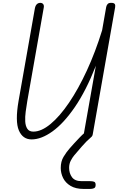

<svg xmlns="http://www.w3.org/2000/svg" viewBox="-20 -948 812 1318"><path d="M197 9Q136 9 109.5 -52.8Q83 -114.5 107.5 -255.5L219.5 -891Q221.5 -902 226.2 -910.5Q231 -919 238.8 -923.8Q246.5 -928.5 256.5 -928.5Q270.5 -928 276.8 -919.2Q283 -910.5 280.5 -896.5L167.5 -255Q161.5 -219.5 156.5 -182.5Q151.5 -145.5 153.2 -114.2Q155 -83 167.8 -63.8Q180.5 -44.5 209 -44.5Q264 -44.5 327 -96.8Q390 -149 454 -243.2Q518 -337.5 576.5 -464.2Q635 -591 681 -740L709 -900Q711.5 -912 718.8 -920.2Q726 -928.5 743 -928.5Q761.5 -928.5 767.2 -921Q773 -913.5 770.5 -899L617 -28Q615 -13.5 605.8 -6.8Q596.5 0 585 0Q571 0 562 -7.8Q553 -15.5 556 -32.5L638 -496.5Q571 -325.5 494 -213.2Q417 -101 340.2 -46Q263.5 9 197 9ZM554.5 349Q499.5 349 464.5 328Q429.5 307 413.2 274Q397 241 397 205Q397 160.5 416.2 128.5Q435.5 96.5 457.5 71.5Q468.5 58.5 487.5 37.8Q506.5 17 526.2 -3.5Q546 -24 558.5 -34.5Q570 -43 574.2 -44Q578.5 -45 585 -45Q595 -45 602 -37.5Q609 -30 610 -20.5Q611 -11 603 -4Q575.5 19 544 55Q512.5 91 489 119Q478 132 466.2 154Q454.5 176 454.5 204Q454.5 241.5 474.2 268.5Q494 295.5 539.5 295.5H597.5Q615 295.5 625.8 299.5Q636.5 303.5 636.5 321Q636.5 339.5 625 344.2Q613.5 349 597.5 349Z"/></svg>

Font: Edu VIC WA NT Hand Pre
Style: Regular
Weight: 400
Designer: Tina and Corey Anderson, Eben Sorkin, Mirko Velimirovic
Foundry: Google for Education
Version: Version 1.000